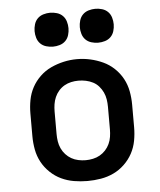

<svg xmlns="http://www.w3.org/2000/svg" viewBox="-53 -791 707 846"><g transform="rotate(-5 300.0 -368.5)"><path d="M300 8Q270 8 240.5 3Q211 -2 184.5 -14.5Q158 -27 136 -48Q114 -69 100 -95Q86 -121 80.5 -150.5Q75 -180 75 -210V-310Q75 -340 80.5 -369.5Q86 -399 100 -425Q114 -451 136 -472Q158 -493 185 -505.5Q212 -518 241 -524.5Q270 -531 300 -531Q330 -531 359 -524.5Q388 -518 415 -505.5Q442 -493 464 -472Q486 -451 500 -425Q514 -399 519.5 -369.5Q525 -340 525 -310V-210Q525 -180 519.5 -150.5Q514 -121 500 -95Q486 -69 464 -48Q442 -27 415.5 -14.5Q389 -2 359.5 3Q330 8 300 8ZM300 -84Q316 -84 332.5 -87.5Q349 -91 363 -99Q377 -107 388 -119Q399 -131 406 -146Q413 -161 415.5 -177.5Q418 -194 418 -210V-310Q418 -326 415.5 -342.5Q413 -359 406 -374Q399 -389 388 -401.5Q377 -414 362.5 -421.5Q348 -429 331.5 -432.5Q315 -436 298 -436Q282 -436 266 -432.5Q250 -429 236 -421Q222 -413 211 -400.5Q200 -388 193.5 -373Q187 -358 184.5 -342Q182 -326 182 -310V-210Q182 -194 184.5 -177.5Q187 -161 194 -146Q201 -131 212 -119Q223 -107 237 -99Q251 -91 267.5 -87.5Q284 -84 300 -84ZM400 -595Q385 -595 370 -599.5Q355 -604 344.5 -614.5Q334 -625 329.5 -640Q325 -655 325 -670Q325 -685 329.5 -700Q334 -715 344.5 -725.5Q355 -736 370 -740.5Q385 -745 400 -745Q415 -745 430 -740.5Q445 -736 455.5 -725.5Q466 -715 470.5 -700Q475 -685 475 -670Q475 -655 470.5 -640Q466 -625 455.5 -614.5Q445 -604 430 -599.5Q415 -595 400 -595ZM200 -595Q185 -595 170 -599.5Q155 -604 144.5 -614.5Q134 -625 129.5 -640Q125 -655 125 -670Q125 -685 129.5 -700Q134 -715 144.5 -725.5Q155 -736 170 -740.5Q185 -745 200 -745Q215 -745 230 -740.5Q245 -736 255.5 -725.5Q266 -715 270.5 -700Q275 -685 275 -670Q275 -655 270.5 -640Q266 -625 255.5 -614.5Q245 -604 230 -599.5Q215 -595 200 -595Z"/></g></svg>

Font: Zed Mono Semibold Extended
Style: Regular
Weight: 600
Width: 7
Monospace: yes
Designer: Belleve Invis
Foundry: Belleve Invis
Version: Version 1.0.0; ttfautohint (v1.8.4)